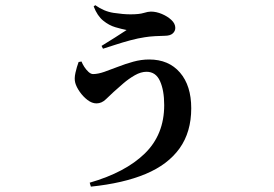

<svg xmlns="http://www.w3.org/2000/svg" viewBox="-20 -629 1040 730"><path d="M289.9 -395.1Q293.3 -386 300.5 -374.7Q307.8 -363.5 316.7 -355.4Q325.7 -347.4 333.7 -347.4Q352.2 -347.4 376.5 -355.8Q400.7 -364.2 428.5 -375.1Q456.3 -386 486.6 -394.4Q516.9 -402.8 547.2 -402.8Q621.5 -402.8 664.3 -353.1Q707.1 -303.4 707.1 -217.5Q707.1 -127.2 662.9 -65.1Q618.6 -3.1 533.5 32.5Q448.4 68 325.5 80.6L321 65.6Q456.3 26.7 530.3 -45.2Q604.3 -117.1 604.3 -229.4Q604.3 -285.5 588.3 -320.8Q572.4 -356.1 537.1 -356.1Q515.8 -356.1 492.6 -342.9Q469.4 -329.6 448.6 -311.7Q427.8 -293.8 412 -279.4Q398.6 -267.3 382.6 -251.6Q366.6 -235.9 346.8 -235.9Q329.7 -235.9 312.8 -248.8Q295.9 -261.7 283.1 -280.1Q270.3 -298.5 266.1 -314.1Q261.8 -329.8 266.9 -352.4Q272 -375.1 278.9 -393.3ZM336.1 -604.6 342.2 -609.3Q375.1 -585.7 411.7 -580.1Q448.3 -574.5 476.2 -574.5Q509.5 -574.5 526.2 -579.7Q543 -584.9 553.7 -584.9Q574 -584.9 595.4 -575.9Q616.8 -566.9 631.6 -553.1Q646.5 -539.3 646.5 -522.8Q646.5 -510.6 636.7 -501.8Q626.9 -492.9 605.4 -492.9Q591.3 -492.9 569.2 -491.5Q547 -490.2 530.3 -487.4Q505.7 -483.8 475.6 -475.8Q445.5 -467.7 418.1 -458.7Q390.6 -449.6 371.6 -443.8L366.1 -454.5Q388.6 -468.5 417 -486.2Q445.4 -503.9 461.4 -514.9Q442.8 -518.4 418.7 -525.5Q394.6 -532.5 372.4 -550.5Q350.1 -568.5 336.1 -604.6Z"/></svg>

Font: Noto Serif TC
Style: Regular
Weight: 200
Designer: Ryoko NISHIZUKA 西塚涼子 (kana & ideographs); Frank Grießhammer (Latin, Greek & Cyrillic); Wenlong ZHANG 张文龙 (bopomofo); San
Foundry: Adobe
Version: Version 2.001;hotconv 1.1.0;makeotfexe 2.6.0